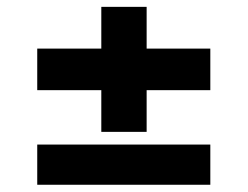

<svg xmlns="http://www.w3.org/2000/svg" viewBox="-20 -542 704 546"><path d="M578.1 -285.6H85.9V-403.8H578.1ZM578.1 -16.6H85.9V-130.9H578.1ZM268.1 -522.5H397V-167H268.1Z"/></svg>

Font: Wanted Sans Std Variable
Style: Regular
Weight: 400
Designer: Original Design by Kil Hyung-jin and Kang Hanbin, Wanted Lab, Inc;
Foundry: Wanted Lab, Inc.
Version: Version 1.003;Glyphs 3.2 (3227)